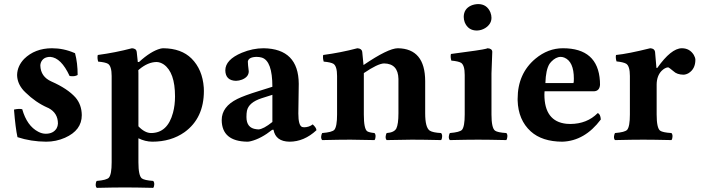

<svg xmlns="http://www.w3.org/2000/svg" viewBox="-20 -678 3407 932"><path d="M47.9 -146Q70.3 -151.4 87.9 -147.9Q110.8 -66.9 165.5 -38.6Q183.6 -28.8 202.1 -28.8Q238.8 -28.8 254.9 -55.2Q260.7 -65.9 261.2 -78.1Q261.2 -129.4 215.8 -153.3Q212.4 -155.3 210 -155.8Q152.8 -181.2 104.5 -228.5Q98.6 -234.4 94.2 -238.8Q63.5 -273.4 63 -314Q64 -357.4 97.2 -392.1Q149.4 -443.4 231.9 -443.8Q289.1 -443.8 341.3 -420.9Q343.3 -419.9 344.2 -419.9Q356.9 -373 356.9 -314Q342.8 -305.2 317.9 -309.1Q276.9 -397.9 224.1 -401.9Q189 -401.9 178.2 -373.5Q175.8 -366.2 175.8 -359.9Q177.2 -305.7 230 -282.2Q307.6 -248 346.2 -205.1Q376.5 -169.9 377 -119.1Q377 -45.4 295.4 -9.3Q252 9.8 204.1 9.8Q129.9 9.3 64.9 -12.2Q55.2 -55.2 47.9 -146Z M522 -309.1Q522 -356.4 504.4 -368.2Q491.2 -376 456.5 -378.9Q451.2 -397 454.6 -411.1Q539.6 -422.4 620.6 -443.8Q641.6 -442.4 643.6 -426.8Q643.6 -425.3 648.9 -377H654.8Q712.4 -429.7 758.8 -441.9Q767.1 -443.8 772.9 -443.8Q860.4 -442.9 909.7 -394Q962.9 -340.8 969.2 -252.9Q969.7 -244.1 969.7 -236.8Q969.7 -104.5 876 -36.6Q810.5 9.8 718.8 9.8Q684.6 9.3 651.9 -6.8V109.9Q651.9 174.8 668.5 188Q681.2 197.3 723.6 200.2Q731.9 208.5 727.1 227.5Q725.6 231.9 723.6 233.9Q637.2 231.9 586.9 231.9Q533.7 231.9 450.7 233.9H449.7Q441.4 225.6 446.3 206.5Q447.8 202.1 449.7 200.2Q498 196.3 508.8 184.1Q522 168 522 109.9ZM651.9 -64.9Q682.6 -32.7 712.9 -32.2Q793.5 -32.2 819.8 -130.9Q829.6 -167.5 829.6 -210Q829.6 -326.7 774.9 -365.2Q757.8 -376.5 740.7 -377Q698.2 -377 655.3 -340.8Q652.8 -338.9 651.4 -337.4Q651.9 -328.6 651.9 -321.3Z M1307.6 -48.3 1301.3 -47.9Q1247.1 -4.9 1197.8 7.3Q1188 9.8 1181.2 9.8Q1057.1 8.3 1056.2 -95.2Q1056.2 -160.2 1132.3 -197.8Q1166 -214.4 1235.4 -235.8L1302.2 -256.8Q1302.2 -382.3 1251 -398.4Q1239.7 -401.9 1225.1 -401.9Q1186.5 -400.9 1183.1 -379.4Q1183.1 -365.7 1187.5 -332Q1187.5 -304.7 1154.8 -291.5Q1140.6 -286.1 1125.5 -285.6Q1074.7 -287.1 1073.7 -336.4Q1073.7 -388.2 1153.8 -421.9Q1207 -443.8 1259.3 -443.8Q1429.2 -441.4 1430.2 -271L1428.2 -127Q1428.2 -68.4 1446.8 -61.5Q1451.7 -60.1 1456.1 -60.1Q1480.5 -60.5 1498 -74.2Q1515.6 -58.1 1516.1 -45.9Q1456.1 9.8 1385.3 9.8Q1317.9 8.8 1307.6 -48.3ZM1302.2 -217.8 1250 -201.2Q1187 -180.7 1178.7 -140.1Q1176.3 -128.4 1176.3 -109.9Q1176.3 -56.2 1224.1 -50.8Q1229.5 -50.3 1234.4 -49.8Q1258.3 -50.8 1302.2 -85.9Z M1746.1 -122.1Q1746.1 -53.2 1762.2 -41Q1772 -34.7 1797.9 -32.2Q1806.2 -23.9 1801.3 -4.4Q1799.8 0 1797.9 2Q1711.4 0 1681.2 0Q1627.9 0 1544.9 2H1543.9Q1535.6 -6.3 1541 -25.4Q1542.5 -29.8 1543.9 -32.2Q1592.3 -36.1 1603 -47.9Q1616.2 -64 1616.2 -122.1V-309.1Q1616.2 -356.4 1598.6 -368.2Q1585.4 -376 1551.3 -378.9Q1545.9 -397 1548.8 -411.1Q1633.8 -422.4 1714.8 -443.8Q1735.8 -442.4 1738.3 -426.8Q1738.3 -425.3 1744.6 -362.3Q1863.8 -443.4 1911.1 -443.8Q2043.5 -441.9 2043.9 -284.2V-127.9Q2043.9 -59.1 2065.9 -43.9Q2081.1 -34.2 2121.1 -32.2Q2129.4 -23.9 2124.5 -4.4Q2123 0 2121.1 2Q2034.7 0 1979 0Q1939.5 0 1856.9 2Q1848.6 -6.3 1854 -25.4Q1855.5 -29.8 1856.9 -32.2Q1893.1 -34.7 1903.8 -54.2Q1914.1 -75.2 1914.1 -127.9V-294.9Q1912.6 -369.1 1844.2 -370.1Q1813.5 -369.1 1746.1 -323.2V-321.3Z M2365.7 -122.1Q2365.7 -57.1 2382.8 -43.9Q2395.5 -34.7 2438 -32.2Q2446.3 -23.9 2440.9 -4.4Q2439.5 0 2438 2Q2351.6 0 2300.8 0Q2247.6 0 2164.6 2H2163.6Q2155.3 -6.3 2160.6 -25.4Q2162.1 -29.8 2163.6 -32.2Q2211.9 -36.1 2222.7 -47.9Q2235.8 -64 2235.8 -122.1V-314Q2235.8 -361.3 2218.3 -373Q2205.1 -380.9 2170.9 -383.8Q2165.5 -401.9 2168.9 -416Q2319.8 -435.5 2339.8 -441.4Q2344.2 -442.9 2346.7 -443.8Q2368.7 -442.4 2369.6 -426.8Q2369.6 -425.3 2365.7 -321.3ZM2231 -596.2Q2231.4 -634.8 2266.6 -650.9Q2282.2 -657.7 2300.8 -658.2Q2343.3 -658.2 2360.4 -618.2Q2365.7 -604.5 2365.7 -591.8Q2365.7 -561 2335 -541.5Q2316.4 -530.3 2294.9 -529.8Q2252.4 -529.8 2235.8 -569.8Q2231 -583 2231 -596.2Z M2627.4 -274.9H2763.7Q2765.6 -277.8 2765.6 -295.9Q2765.6 -379.4 2719.2 -398.4Q2710 -401.9 2701.7 -401.9Q2678.2 -401.9 2655.3 -377.9Q2650.9 -372.6 2647.5 -368.2Q2629.4 -339.8 2627.4 -274.9ZM2881.3 -128.9Q2894.5 -125 2896.5 -98.1Q2818.4 6.3 2709.5 9.8Q2611.3 9.3 2556.6 -40Q2495.6 -95.2 2492.7 -190.4Q2492.7 -194.8 2492.7 -198.2Q2492.7 -320.8 2579.1 -393.1Q2640.1 -443.8 2712.4 -443.8Q2882.3 -443.8 2892.1 -284.7Q2892.6 -274.9 2892.6 -266.1Q2890.1 -236.3 2863.8 -234.9H2623.5Q2623.5 -232.4 2623 -228.5Q2622.6 -222.2 2622.6 -219.2Q2622.6 -88.4 2729.5 -77.1Q2738.8 -76.2 2748.5 -76.2Q2829.6 -76.7 2881.3 -128.9Z M3167.5 -268.1V-122.1Q3167.5 -57.1 3184.1 -43.9Q3196.8 -34.7 3239.3 -32.2Q3247.6 -23.9 3242.7 -4.4Q3241.2 0 3239.3 2Q3152.8 0 3102.5 0Q3049.3 0 2966.3 2H2965.3Q2957 -6.3 2962.4 -25.4Q2963.9 -29.8 2965.3 -32.2Q3013.7 -36.1 3024.4 -47.9Q3037.6 -64 3037.6 -122.1V-309.1Q3037.6 -357.4 3019.5 -368.7Q3005.9 -376.5 2972.7 -379.9Q2967.3 -397.5 2970.2 -411.1Q3029.3 -417 3136.2 -443.8Q3156.7 -442.9 3159.7 -426.8Q3159.7 -425.8 3166.5 -348.1H3170.4Q3237.8 -443.4 3289.6 -443.8Q3327.6 -443.8 3347.7 -411.6Q3355 -398.9 3355.5 -388.2Q3355.5 -343.3 3322.3 -322.8Q3310.1 -315.9 3297.9 -315.4Q3266.1 -315.9 3249.5 -332Q3228 -350.1 3223.1 -351.1Q3208 -350.1 3191.4 -334Q3168 -309.6 3167.5 -268.1Z"/></svg>

Font: Linux Libertine O
Style: Bold
Weight: 700
Designer: Philipp H. Poll
Foundry: Philipp H. Poll
Version: Version 5.0.0